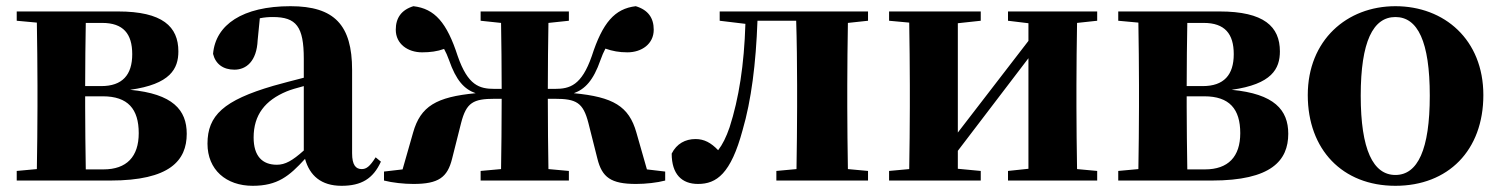

<svg xmlns="http://www.w3.org/2000/svg" viewBox="-20 -583 4845 620"><path d="M257 -36C256 -94 255 -181 255 -238V-272H312C393 -272 428 -231 428 -153C428 -77 389 -36 314 -36ZM310 -509C378 -509 407 -474 407 -408C407 -341 375 -305 307 -305H255C255 -372 256 -454 257 -509ZM34 -546V-516L99 -510C100 -451 101 -364 101 -308V-238C101 -182 100 -95 99 -37L34 -31V0H336C529 0 583 -65 583 -151C583 -228 538 -280 400 -293C530 -311 556 -361 556 -417C556 -497 505 -546 361 -546Z M961 -97C924 -64 901 -51 874 -51C827 -51 799 -79 799 -139C799 -212 836 -259 906 -288C918 -293 938 -299 961 -305ZM747 -504 763 -510ZM1193 -75C1174 -45 1163 -37 1148 -37C1129 -37 1117 -50 1117 -88V-357C1117 -502 1060 -563 918 -563C763 -563 676 -503 668 -409C676 -376 701 -358 737 -358C775 -358 809 -385 812 -453L819 -524C834 -527 847 -528 861 -528C937 -528 961 -497 961 -393V-332C926 -323 891 -314 863 -306C702 -259 650 -210 650 -119C650 -35 710 17 796 17C876 17 914 -14 965 -70C980 -16 1017 17 1083 17C1147 17 1185 -6 1210 -61Z M2069 -36 2035 -155C2011 -240 1960 -270 1833 -282C1869 -295 1896 -323 1919 -389C1924 -403 1929 -415 1935 -426C1958 -418 1979 -414 2006 -414C2052 -414 2091 -441 2091 -487C2091 -525 2073 -551 2033 -563C1965 -555 1926 -510 1891 -402C1858 -307 1820 -296 1772 -296H1749C1749 -366 1750 -452 1751 -509L1817 -516V-546H1532V-516L1598 -509C1599 -452 1600 -366 1600 -296H1577C1528 -296 1491 -307 1458 -402C1423 -510 1384 -555 1315 -563C1276 -551 1258 -525 1258 -487C1258 -441 1297 -414 1343 -414C1369 -414 1392 -417 1414 -425C1420 -414 1425 -403 1430 -389C1453 -323 1479 -295 1516 -282C1389 -270 1338 -240 1314 -155L1280 -36L1220 -29V0C1247 7 1284 11 1315 11C1396 11 1425 -10 1440 -71L1469 -186C1486 -252 1508 -264 1578 -264H1600C1600 -184 1599 -95 1598 -37L1532 -31V0H1817V-31L1751 -37C1750 -95 1749 -184 1749 -264H1771C1841 -264 1863 -252 1880 -186L1909 -71C1924 -10 1953 11 2034 11C2065 11 2102 7 2128 0V-29Z M2783 -516V-546H2304V-516L2387 -506C2383 -374 2366 -265 2336 -172C2325 -140 2313 -116 2299 -98C2276 -122 2254 -134 2226 -134C2193 -134 2165 -119 2149 -87C2149 -20 2182 11 2234 11C2294 11 2340 -22 2378 -163C2406 -259 2421 -377 2426 -516H2551C2553 -458 2554 -366 2554 -308V-238C2554 -182 2553 -95 2552 -37L2487 -31V0H2783V-31L2718 -37C2717 -95 2716 -182 2716 -238V-308C2716 -364 2717 -451 2718 -509Z M3523 -516V-546H3235V-516L3301 -508V-451L3073 -155V-508L3147 -516V-546H2851V-516L2916 -510C2917 -451 2918 -364 2918 -308V-238C2918 -182 2917 -95 2916 -37L2851 -31V0H3147V-31L3073 -38V-96L3301 -395V-38L3235 -31V0H3523V-31L3458 -37C3457 -95 3456 -182 3456 -238V-308C3456 -364 3457 -451 3458 -509Z M3814 -36C3813 -94 3812 -181 3812 -238V-272H3869C3950 -272 3985 -231 3985 -153C3985 -77 3946 -36 3871 -36ZM3867 -509C3935 -509 3964 -474 3964 -408C3964 -341 3932 -305 3864 -305H3812C3812 -372 3813 -454 3814 -509ZM3591 -546V-516L3656 -510C3657 -451 3658 -364 3658 -308V-238C3658 -182 3657 -95 3656 -37L3591 -31V0H3893C4086 0 4140 -65 4140 -151C4140 -228 4095 -280 3957 -293C4087 -311 4113 -361 4113 -417C4113 -497 4062 -546 3918 -546Z M4486 17C4656 17 4770 -97 4770 -276C4770 -455 4644 -563 4486 -563C4329 -563 4203 -453 4203 -276C4203 -100 4315 17 4486 17ZM4486 -18C4414 -18 4374 -100 4374 -274C4374 -449 4414 -528 4486 -528C4558 -528 4597 -449 4597 -274C4597 -100 4558 -18 4486 -18Z"/></svg>

Font: Noto Serif KR Black
Style: Regular
Weight: 900
Version: Version 1.001;PS 1.001;hotconv 16.6.54;makeotf.lib2.5.65590